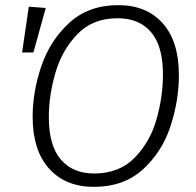

<svg xmlns="http://www.w3.org/2000/svg" viewBox="-20 -716 764 747"><path d="M676 -424Q676 -324 643 -224Q610 -124 535.5 -56.5Q461 11 345 11Q235 11 171 -60Q107 -131 107 -262Q107 -359 141 -459Q175 -559 250 -627.5Q325 -696 440 -696Q550 -696 613 -625.5Q676 -555 676 -424ZM170 -260Q170 -150 216.5 -95.5Q263 -41 346 -41Q444 -41 504 -102.5Q564 -164 589 -252Q614 -340 614 -427Q614 -536 568 -590.5Q522 -645 437 -645Q341 -645 281.5 -583.5Q222 -522 196 -434Q170 -346 170 -260ZM158 -685 110 -512H66L92 -690Z"/></svg>

Font: Fira Sans Light
Style: Italic
Weight: 300
Italic angle: -8°
Designer: bBox Type GmbH & Carrois Corporate GbR & Edenspiekermann AG
Foundry: bBox Type GmbH & Carrois Corporate GbR & Edenspiekermann AG
Version: Version 4.301